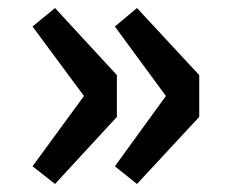

<svg xmlns="http://www.w3.org/2000/svg" viewBox="-20 -525 569 478"><path d="M117 -67 271 -234V-338L117 -505L61 -459L189 -286L61 -111ZM321 -67 476 -234V-338L321 -505L266 -459L393 -286L266 -111Z"/></svg>

Font: Noto Sans Mono CJK SC
Style: Bold
Weight: 700
Designer: Ryoko NISHIZUKA 西塚涼子 (kana, bopomofo & ideographs); Paul D. Hunt (Latin, Greek & Cyrillic); Sandoll Communications 산돌커뮤니
Foundry: Adobe
Version: Version 2.004;hotconv 1.0.118;makeotfexe 2.5.65603